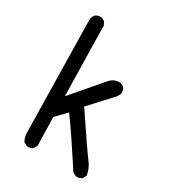

<svg xmlns="http://www.w3.org/2000/svg" viewBox="-180 -850 860 950"><g transform="rotate(30 250.0 -375.5)"><path d="M401.4 -3.9 381.8 -13.7Q340.8 -76.2 299.8 -138.2Q258.8 -200.2 214.8 -260.7L158.2 -202.1L162.1 -41L152.3 -21.5Q138.7 -9.8 117.2 -11.7L97.7 -21.5Q84 -43 84 -70.8Q84 -98.6 72.3 -710.9Q74.2 -726.6 84 -738.3Q97.7 -750 119.1 -748L138.7 -738.3L148.4 -718.8L156.2 -319.3L303.7 -491.2Q327.1 -516.6 362.3 -514.6L381.8 -504.9Q393.6 -491.2 391.6 -469.7L381.8 -450.2L264.6 -323.2Q391.6 -133.8 416 -103Q440.4 -72.3 446.3 -33.2L436.5 -13.7Q422.9 -2 401.4 -3.9Z"/></g></svg>

Font: NaikaiFont
Style: Regular-Lite
Weight: 400
Version: Version 1.67